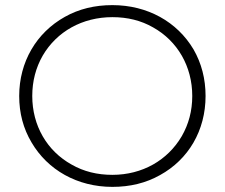

<svg xmlns="http://www.w3.org/2000/svg" viewBox="-20 -725 878 750"><path d="M55 -350C55 -283 71 -223 103 -169C166 -61 282 5 419 5C488 5 550 -10 605 -41C716 -102 783 -215 783 -350C783 -417 767 -478 736 -532C672 -640 556 -705 419 -705C350 -705 288 -690 233 -659C122 -597 55 -483 55 -350ZM106 -350C106 -408 120 -461 147 -508C202 -602 302 -658 419 -658C478 -658 531 -645 578 -618C673 -565 731 -466 731 -350C731 -292 717 -240 690 -193C635 -99 536 -42 419 -42C360 -42 307 -55 260 -82C164 -135 106 -234 106 -350Z"/></svg>

Font: Montserrat Light
Style: Regular
Weight: 300
Designer: Julieta Ulanovsky
Foundry: Julieta Ulanovsky
Version: Version 7.200